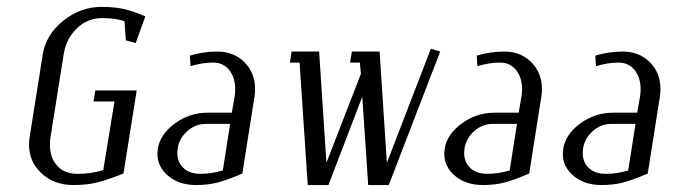

<svg xmlns="http://www.w3.org/2000/svg" viewBox="-20 -532 1934 552"><path d="M63.5 -116.2Q63.5 -126 64.9 -136.2L103 -376Q112.3 -432.6 161.9 -472.4Q211.4 -512.2 272 -512.2Q308.6 -512.2 335.9 -506.1Q363.3 -500 397.9 -484.9L370.1 -408.2L341.8 -416L337.9 -471.2Q311 -480 273.9 -480Q231.4 -480 200.7 -450.2Q169.9 -420.4 163.1 -376L125 -136.2Q123.5 -126 123.5 -115.7Q123.5 -78.6 144.5 -55.4Q165.5 -32.2 203.1 -32.2Q242.7 -32.2 276.9 -43L309.1 -240.2H249L253.9 -272H373L335 -33.2Q287.1 -14.2 258.1 -7.1Q229 0 190.9 0Q135.7 0 99.6 -33.4Q63.5 -66.9 63.5 -116.2Z M432.6 -90.3Q432.6 -95.2 433.6 -104Q440.4 -146 482.7 -177Q524.9 -208 576.7 -208H646.5L654.8 -255.9Q656.2 -266.1 656.2 -275.4Q656.2 -308.6 639.2 -330.3Q622.1 -352.1 592.8 -352.1Q562.5 -352.1 527.8 -341.8L525.9 -372.1Q564.9 -383.8 604.5 -383.8Q652.3 -383.8 682.9 -353Q713.4 -322.3 713.4 -276.4Q713.4 -266.1 711.9 -255.9L676.8 -33.2Q633.8 -14.6 606 -7.3Q578.1 0 543.5 0Q495.6 0 464.1 -25.9Q432.6 -51.8 432.6 -90.3ZM489.7 -92.3Q489.7 -65.4 507.6 -48.8Q525.4 -32.2 556.6 -32.2Q587.9 -32.2 620.6 -42L641.6 -175.8H571.8Q542 -175.8 518.6 -155Q495.1 -134.3 490.7 -104Q489.7 -96.2 489.7 -92.3Z M813.5 -352.1 818.4 -383.8H897.5L918.5 -64L1017.6 -319.8L1014.6 -352.1H986.3L991.7 -383.8H1071.3L1092.3 -64L1218.8 -392.1L1245.6 -383.8L1097.7 0H1038.6L1021.5 -253.9L924.3 0H864.7L841.3 -352.1Z M1257.3 -90.3Q1257.3 -95.2 1258.3 -104Q1265.1 -146 1307.4 -177Q1349.6 -208 1401.4 -208H1471.2L1479.5 -255.9Q1481 -266.1 1481 -275.4Q1481 -308.6 1463.9 -330.3Q1446.8 -352.1 1417.5 -352.1Q1387.2 -352.1 1352.5 -341.8L1350.6 -372.1Q1389.6 -383.8 1429.2 -383.8Q1477.1 -383.8 1507.6 -353Q1538.1 -322.3 1538.1 -276.4Q1538.1 -266.1 1536.6 -255.9L1501.5 -33.2Q1458.5 -14.6 1430.7 -7.3Q1402.8 0 1368.2 0Q1320.3 0 1288.8 -25.9Q1257.3 -51.8 1257.3 -90.3ZM1314.5 -92.3Q1314.5 -65.4 1332.3 -48.8Q1350.1 -32.2 1381.3 -32.2Q1412.6 -32.2 1445.3 -42L1466.3 -175.8H1396.5Q1366.7 -175.8 1343.3 -155Q1319.8 -134.3 1315.4 -104Q1314.5 -96.2 1314.5 -92.3Z M1598.1 -90.3Q1598.1 -95.2 1599.1 -104Q1606 -146 1648.2 -177Q1690.4 -208 1742.2 -208H1812L1820.3 -255.9Q1821.8 -266.1 1821.8 -275.4Q1821.8 -308.6 1804.7 -330.3Q1787.6 -352.1 1758.3 -352.1Q1728 -352.1 1693.4 -341.8L1691.4 -372.1Q1730.5 -383.8 1770 -383.8Q1817.9 -383.8 1848.4 -353Q1878.9 -322.3 1878.9 -276.4Q1878.9 -266.1 1877.4 -255.9L1842.3 -33.2Q1799.3 -14.6 1771.5 -7.3Q1743.7 0 1709 0Q1661.1 0 1629.6 -25.9Q1598.1 -51.8 1598.1 -90.3ZM1655.3 -92.3Q1655.3 -65.4 1673.1 -48.8Q1690.9 -32.2 1722.2 -32.2Q1753.4 -32.2 1786.1 -42L1807.1 -175.8H1737.3Q1707.5 -175.8 1684.1 -155Q1660.6 -134.3 1656.2 -104Q1655.3 -96.2 1655.3 -92.3Z"/></svg>

Font: Gawaa
Style: Italic
Weight: 400
Designer: T. Christopher White
Version: Version 1.0